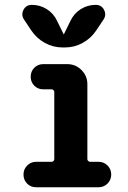

<svg xmlns="http://www.w3.org/2000/svg" viewBox="-20 -790 540 810"><path d="M112.3 -661.1 81.1 -708Q68.4 -727.5 79.1 -748.5Q89.8 -769.5 114.3 -769.5Q148.4 -769.5 177.2 -751.5Q206.1 -733.4 220.7 -702.1L248 -646.5Q248 -645.5 249 -645Q250 -644.5 250 -646.5L277.3 -702.1Q292 -733.4 320.8 -751.5Q349.6 -769.5 383.8 -769.5Q408.2 -769.5 418.9 -748.5Q429.7 -727.5 417 -708L385.7 -661.1Q363.3 -627.9 328.6 -608.9Q293.9 -589.8 253.9 -589.8H244.1Q204.1 -589.8 169.4 -608.9Q134.8 -627.9 112.3 -661.1ZM395.5 -107.4Q418 -107.4 433.6 -91.8Q449.2 -76.2 449.2 -53.7Q449.2 -31.2 433.6 -15.6Q418 0 395.5 0H132.8Q109.4 0 94.2 -15.6Q79.1 -31.2 79.1 -53.7Q79.1 -76.2 94.7 -91.8Q110.4 -107.4 132.8 -107.4H198.2Q202.1 -107.4 205.6 -110.8Q209 -114.3 209 -118.2V-402.3Q209 -406.2 205.6 -409.7Q202.1 -413.1 198.2 -413.1H163.1Q139.6 -413.1 124.5 -428.7Q109.4 -444.3 109.4 -466.3Q109.4 -488.3 124.5 -503.9Q139.6 -519.5 163.1 -519.5H263.7Q298.8 -519.5 323.7 -494.6Q348.6 -469.7 348.6 -434.6V-118.2Q348.6 -114.3 352.1 -110.8Q355.5 -107.4 360.4 -107.4Z"/></svg>

Font: Rounded-X Mgen+ 1m bold
Style: Bold
Weight: 700
Designer: [Source Han Sans]
Ryoko NISHIZUKA  (kana & ideographs); Paul D. Hunt (Latin, Greek & Cyrillic); Wenlong ZHANG  (bopomofo
Version: Version 1.059.20150602